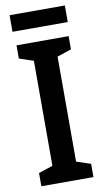

<svg xmlns="http://www.w3.org/2000/svg" viewBox="-96 -913 522 958"><g transform="rotate(-10 165.0 -434.0)"><path d="M297 0H33V-67L105 -91V-623L33 -647V-714H297V-647L225 -623V-91L297 -67ZM305 -868V-784H25V-868Z"/></g></svg>

Font: Noto Sans Lao Looped Condensed SemiBold
Style: Regular
Weight: 600
Width: 3
Designer: Mark Frömberg, Ben Mitchell
Foundry: The Fontpad Ltd
Version: Version 1.002; ttfautohint (v1.8.4.7-5d5b)